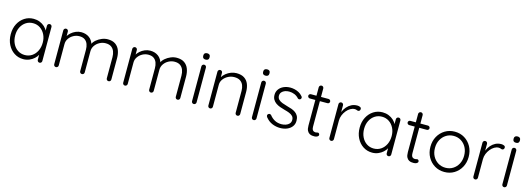

<svg xmlns="http://www.w3.org/2000/svg" viewBox="2 -1557 6738 2452"><g transform="rotate(15 3371.5 -330.5)"><path d="M493.5 -510.5Q506.8 -510.5 515.1 -501.8Q523.5 -493 523.5 -480.2V-30.2Q523.5 -17.8 514.8 -8.9Q506 0 493.5 0Q480.2 0 471.9 -8.9Q463.5 -17.8 463.5 -30.2V-149L481 -156.5Q481 -129.2 465.5 -99.9Q450 -70.5 423 -45.8Q396 -21 359.4 -5.5Q322.8 10 280.2 10Q212.8 10 159.4 -25.1Q106 -60.2 75.4 -120.9Q44.8 -181.5 44.8 -258Q44.8 -335.5 75.8 -395Q106.8 -454.5 159.9 -488.5Q213 -522.5 279.2 -522.5Q322.2 -522.5 359.8 -507.6Q397.2 -492.8 425.2 -466.8Q453.2 -440.8 468.9 -407.5Q484.5 -374.2 484.5 -337.8L463.5 -353.2V-480.2Q463.5 -492.8 471.9 -501.6Q480.2 -510.5 493.5 -510.5ZM285.5 -46Q338.5 -46 379.8 -73.6Q421 -101.2 444.4 -149.4Q467.8 -197.5 467.8 -258Q467.8 -316.5 444.4 -363.9Q421 -411.2 379.8 -438.9Q338.5 -466.5 285.5 -466.5Q233.5 -466.5 192.2 -439.6Q151 -412.8 127.2 -365.8Q103.5 -318.8 103.5 -258Q103.5 -197.5 126.9 -149.4Q150.2 -101.2 191.5 -73.6Q232.8 -46 285.5 -46Z M910.5 -515Q972.5 -515 1016.9 -482.5Q1061.2 -450 1077 -386L1063 -381.5L1068.8 -399.8Q1081.5 -430.2 1112.1 -456.4Q1142.8 -482.5 1182 -498.8Q1221.2 -515 1260.8 -515Q1323.8 -515 1362.4 -487.8Q1401 -460.5 1418.4 -415Q1435.8 -369.5 1435.8 -312.5V-30.2Q1435.8 -17.8 1427.4 -8.9Q1419 0 1405.8 0Q1392.5 0 1384.1 -8.9Q1375.8 -17.8 1375.8 -30.2V-309.5Q1375.8 -350.8 1362.9 -384.8Q1350 -418.8 1321.9 -438.9Q1293.8 -459 1247.2 -459Q1205.5 -459 1168 -438.9Q1130.5 -418.8 1107.2 -384.8Q1084 -350.8 1084 -309.5V-30.2Q1084 -17.8 1075.6 -8.9Q1067.2 0 1054 0Q1040.8 0 1032.4 -8.9Q1024 -17.8 1024 -30.2V-313.2Q1024 -353.8 1011.9 -386.6Q999.8 -419.5 972.8 -439.2Q945.8 -459 900 -459Q859 -459 822.6 -439.2Q786.2 -419.5 763.4 -386.6Q740.5 -353.8 740.5 -313.2V-30.2Q740.5 -17.8 731.8 -8.9Q723 0 710.5 0Q697.2 0 688.9 -8.9Q680.5 -17.8 680.5 -30.2V-477.8Q680.5 -490.2 689.2 -499.1Q698 -508 710.5 -508Q723.8 -508 732.1 -499.1Q740.5 -490.2 740.5 -477.8V-385.2L714.2 -347.8Q716.5 -378.2 733.2 -407.9Q750 -437.5 777.1 -461.6Q804.2 -485.8 838.6 -500.4Q873 -515 910.5 -515Z M1822.5 -515Q1884.5 -515 1928.9 -482.5Q1973.2 -450 1989 -386L1975 -381.5L1980.8 -399.8Q1993.5 -430.2 2024.1 -456.4Q2054.8 -482.5 2094 -498.8Q2133.2 -515 2172.8 -515Q2235.8 -515 2274.4 -487.8Q2313 -460.5 2330.4 -415Q2347.8 -369.5 2347.8 -312.5V-30.2Q2347.8 -17.8 2339.4 -8.9Q2331 0 2317.8 0Q2304.5 0 2296.1 -8.9Q2287.8 -17.8 2287.8 -30.2V-309.5Q2287.8 -350.8 2274.9 -384.8Q2262 -418.8 2233.9 -438.9Q2205.8 -459 2159.2 -459Q2117.5 -459 2080 -438.9Q2042.5 -418.8 2019.2 -384.8Q1996 -350.8 1996 -309.5V-30.2Q1996 -17.8 1987.6 -8.9Q1979.2 0 1966 0Q1952.8 0 1944.4 -8.9Q1936 -17.8 1936 -30.2V-313.2Q1936 -353.8 1923.9 -386.6Q1911.8 -419.5 1884.8 -439.2Q1857.8 -459 1812 -459Q1771 -459 1734.6 -439.2Q1698.2 -419.5 1675.4 -386.6Q1652.5 -353.8 1652.5 -313.2V-30.2Q1652.5 -17.8 1643.8 -8.9Q1635 0 1622.5 0Q1609.2 0 1600.9 -8.9Q1592.5 -17.8 1592.5 -30.2V-477.8Q1592.5 -490.2 1601.2 -499.1Q1610 -508 1622.5 -508Q1635.8 -508 1644.1 -499.1Q1652.5 -490.2 1652.5 -477.8V-385.2L1626.2 -347.8Q1628.5 -378.2 1645.2 -407.9Q1662 -437.5 1689.1 -461.6Q1716.2 -485.8 1750.6 -500.4Q1785 -515 1822.5 -515Z M2562.8 -489.8V-30.2Q2562.8 -17.8 2554 -8.9Q2545.2 0 2532.8 0Q2519.5 0 2511.1 -8.9Q2502.8 -17.8 2502.8 -30.2V-489.8Q2502.8 -502.2 2511.5 -511.1Q2520.2 -520 2532.8 -520Q2546 -520 2554.4 -511.1Q2562.8 -502.2 2562.8 -489.8ZM2532.5 -587.2Q2512 -587.2 2501.4 -596.8Q2490.8 -606.2 2490.8 -623.8V-634.5Q2490.8 -652.2 2502.1 -661.6Q2513.5 -671 2533.5 -671Q2552.8 -671 2563.4 -661.5Q2574 -652 2574 -634.5V-623.8Q2574 -606 2563.1 -596.6Q2552.2 -587.2 2532.5 -587.2Z M2960.2 -522.5Q3026 -522.5 3065.2 -496Q3104.5 -469.5 3122 -424.4Q3139.5 -379.2 3139.5 -323.8V-30.2Q3139.5 -17.8 3130.8 -8.9Q3122 0 3109.5 0Q3096.2 0 3087.9 -8.9Q3079.5 -17.8 3079.5 -30.2V-320.8Q3079.5 -361.2 3066.5 -394.1Q3053.5 -427 3024.4 -446.8Q2995.2 -466.5 2946.8 -466.5Q2903.8 -466.5 2865.4 -446.8Q2827 -427 2802.8 -394.1Q2778.5 -361.2 2778.5 -320.8V-30.2Q2778.5 -17.8 2769.8 -8.9Q2761 0 2748.5 0Q2735.2 0 2726.9 -8.9Q2718.5 -17.8 2718.5 -30.2V-477.8Q2718.5 -490.2 2727.2 -499.1Q2736 -508 2748.5 -508Q2761.8 -508 2770.1 -499.1Q2778.5 -490.2 2778.5 -477.8V-393.5L2756 -358.2Q2758.2 -389.5 2776.8 -419.1Q2795.2 -448.8 2824.2 -472.1Q2853.2 -495.5 2888.6 -509Q2924 -522.5 2960.2 -522.5Z M3354.8 -489.8V-30.2Q3354.8 -17.8 3346 -8.9Q3337.2 0 3324.8 0Q3311.5 0 3303.1 -8.9Q3294.8 -17.8 3294.8 -30.2V-489.8Q3294.8 -502.2 3303.5 -511.1Q3312.2 -520 3324.8 -520Q3338 -520 3346.4 -511.1Q3354.8 -502.2 3354.8 -489.8ZM3324.5 -587.2Q3304 -587.2 3293.4 -596.8Q3282.8 -606.2 3282.8 -623.8V-634.5Q3282.8 -652.2 3294.1 -661.6Q3305.5 -671 3325.5 -671Q3344.8 -671 3355.4 -661.5Q3366 -652 3366 -634.5V-623.8Q3366 -606 3355.1 -596.6Q3344.2 -587.2 3324.5 -587.2Z M3481.8 -80.8Q3474 -93.2 3474.6 -104.4Q3475.2 -115.5 3486.8 -123.2Q3494.5 -129.5 3505.4 -128.8Q3516.2 -128 3525 -118.5Q3551.8 -83.5 3590.1 -62.2Q3628.5 -41 3681.8 -41Q3710.2 -41.2 3737.6 -50.4Q3765 -59.5 3783 -79.1Q3801 -98.8 3801 -129.2Q3801 -160.2 3783 -178.9Q3765 -197.5 3736.4 -208.8Q3707.8 -220 3675.5 -228Q3641.5 -237 3609.8 -248.4Q3578 -259.8 3553.2 -277.2Q3528.5 -294.8 3513.8 -320Q3499 -345.2 3499 -381Q3499 -422.8 3521.8 -454.8Q3544.5 -486.8 3584.1 -504.6Q3623.8 -522.5 3673.5 -522.5Q3699.2 -522.5 3728 -516.1Q3756.8 -509.8 3784.8 -494.8Q3812.8 -479.8 3835.2 -453.5Q3844 -445.2 3844.1 -433.6Q3844.2 -422 3833.8 -412.5Q3825.5 -406.5 3815.2 -406.9Q3805 -407.2 3798 -414.8Q3774.2 -442 3741.2 -455.8Q3708.2 -469.5 3669.8 -469.5Q3641.2 -469.5 3615.5 -460.4Q3589.8 -451.2 3573 -432.2Q3556.2 -413.2 3556.2 -382.2Q3557.8 -353.2 3576.1 -334.9Q3594.5 -316.5 3625.2 -304.6Q3656 -292.8 3694 -282.5Q3726.2 -274.5 3755.4 -263.9Q3784.5 -253.2 3807.1 -236.8Q3829.8 -220.2 3843.1 -195.1Q3856.5 -170 3856.5 -132Q3856.5 -87.8 3832.1 -55.9Q3807.8 -24 3766.9 -7Q3726 10 3676 10Q3622.2 10 3571.5 -10.9Q3520.8 -31.8 3481.8 -80.8Z M3946.5 -508.5H4179.8Q4191.8 -508.5 4199.9 -500Q4208 -491.5 4208 -480.2Q4208 -468.5 4199.9 -460.5Q4191.8 -452.5 4179.8 -452.5H3946.5Q3935.2 -452.5 3926.8 -461Q3918.2 -469.5 3918.2 -480.8Q3918.2 -492.5 3926.8 -500.5Q3935.2 -508.5 3946.5 -508.5ZM4049.8 -650Q4063 -650 4071.2 -641.1Q4079.5 -632.2 4079.5 -619.8V-117.8Q4079.5 -89.5 4087.2 -75.6Q4095 -61.8 4107.1 -57.4Q4119.2 -53 4131 -53Q4139.2 -53 4145.5 -55.6Q4151.8 -58.2 4160.2 -58.2Q4169 -58.2 4175.6 -50.9Q4182.2 -43.5 4182.2 -32.5Q4182.2 -18.8 4166 -9.4Q4149.8 0 4128.2 0Q4118.5 0 4100.5 -1.2Q4082.5 -2.5 4063.8 -12.2Q4045 -22 4032.2 -45.9Q4019.5 -69.8 4019.5 -115V-619.8Q4019.5 -632.2 4028.4 -641.1Q4037.2 -650 4049.8 -650Z M4348.5 0Q4335.2 0 4326.9 -8.9Q4318.5 -17.8 4318.5 -30.2V-477.8Q4318.5 -490.2 4327.2 -499.1Q4336 -508 4348.5 -508Q4361.8 -508 4370.1 -499.1Q4378.5 -490.2 4378.5 -477.8V-327.5L4364 -324.8Q4366.8 -360 4381.2 -394.6Q4395.8 -429.2 4420.8 -458.2Q4445.8 -487.2 4480.1 -504.9Q4514.5 -522.5 4557.5 -522.5Q4575.5 -522.5 4592.6 -515.2Q4609.8 -508 4609.8 -491Q4609.8 -476 4601.8 -467.9Q4593.8 -459.8 4582.8 -459.8Q4573.5 -459.8 4563.2 -464.9Q4553 -470 4536 -470Q4507.5 -470 4479.6 -453.6Q4451.8 -437.2 4428.8 -409.1Q4405.8 -381 4392.1 -346.6Q4378.5 -312.2 4378.5 -277V-30.2Q4378.5 -17.8 4369.8 -8.9Q4361 0 4348.5 0Z M5106.5 -510.5Q5119.8 -510.5 5128.1 -501.8Q5136.5 -493 5136.5 -480.2V-30.2Q5136.5 -17.8 5127.8 -8.9Q5119 0 5106.5 0Q5093.2 0 5084.9 -8.9Q5076.5 -17.8 5076.5 -30.2V-149L5094 -156.5Q5094 -129.2 5078.5 -99.9Q5063 -70.5 5036 -45.8Q5009 -21 4972.4 -5.5Q4935.8 10 4893.2 10Q4825.8 10 4772.4 -25.1Q4719 -60.2 4688.4 -120.9Q4657.8 -181.5 4657.8 -258Q4657.8 -335.5 4688.8 -395Q4719.8 -454.5 4772.9 -488.5Q4826 -522.5 4892.2 -522.5Q4935.2 -522.5 4972.8 -507.6Q5010.2 -492.8 5038.2 -466.8Q5066.2 -440.8 5081.9 -407.5Q5097.5 -374.2 5097.5 -337.8L5076.5 -353.2V-480.2Q5076.5 -492.8 5084.9 -501.6Q5093.2 -510.5 5106.5 -510.5ZM4898.5 -46Q4951.5 -46 4992.8 -73.6Q5034 -101.2 5057.4 -149.4Q5080.8 -197.5 5080.8 -258Q5080.8 -316.5 5057.4 -363.9Q5034 -411.2 4992.8 -438.9Q4951.5 -466.5 4898.5 -466.5Q4846.5 -466.5 4805.2 -439.6Q4764 -412.8 4740.2 -365.8Q4716.5 -318.8 4716.5 -258Q4716.5 -197.5 4739.9 -149.4Q4763.2 -101.2 4804.5 -73.6Q4845.8 -46 4898.5 -46Z M5260.5 -508.5H5493.8Q5505.8 -508.5 5513.9 -500Q5522 -491.5 5522 -480.2Q5522 -468.5 5513.9 -460.5Q5505.8 -452.5 5493.8 -452.5H5260.5Q5249.2 -452.5 5240.8 -461Q5232.2 -469.5 5232.2 -480.8Q5232.2 -492.5 5240.8 -500.5Q5249.2 -508.5 5260.5 -508.5ZM5363.8 -650Q5377 -650 5385.2 -641.1Q5393.5 -632.2 5393.5 -619.8V-117.8Q5393.5 -89.5 5401.2 -75.6Q5409 -61.8 5421.1 -57.4Q5433.2 -53 5445 -53Q5453.2 -53 5459.5 -55.6Q5465.8 -58.2 5474.2 -58.2Q5483 -58.2 5489.6 -50.9Q5496.2 -43.5 5496.2 -32.5Q5496.2 -18.8 5480 -9.4Q5463.8 0 5442.2 0Q5432.5 0 5414.5 -1.2Q5396.5 -2.5 5377.8 -12.2Q5359 -22 5346.2 -45.9Q5333.5 -69.8 5333.5 -115V-619.8Q5333.5 -632.2 5342.4 -641.1Q5351.2 -650 5363.8 -650Z M6099.5 -255.8Q6099.5 -179.8 6066.4 -119.5Q6033.2 -59.2 5976.2 -24.6Q5919.2 10 5847 10Q5775.5 10 5718.1 -24.6Q5660.8 -59.2 5627.2 -119.5Q5593.8 -179.8 5593.8 -255.8Q5593.8 -332.5 5627.2 -392.8Q5660.8 -453 5718.1 -487.8Q5775.5 -522.5 5847 -522.5Q5919.2 -522.5 5976.2 -487.8Q6033.2 -453 6066.4 -392.8Q6099.5 -332.5 6099.5 -255.8ZM6039.5 -255.8Q6039.5 -317.2 6014.5 -364.5Q5989.5 -411.8 5946 -439.1Q5902.5 -466.5 5847 -466.5Q5792.2 -466.5 5748.4 -439.1Q5704.5 -411.8 5679.1 -364.5Q5653.8 -317.2 5653.8 -255.8Q5653.8 -195.2 5679.1 -148Q5704.5 -100.8 5748.4 -73.4Q5792.2 -46 5847 -46Q5902.5 -46 5946 -73.4Q5989.5 -100.8 6014.5 -148Q6039.5 -195.2 6039.5 -255.8Z M6252.5 0Q6239.2 0 6230.9 -8.9Q6222.5 -17.8 6222.5 -30.2V-477.8Q6222.5 -490.2 6231.2 -499.1Q6240 -508 6252.5 -508Q6265.8 -508 6274.1 -499.1Q6282.5 -490.2 6282.5 -477.8V-327.5L6268 -324.8Q6270.8 -360 6285.2 -394.6Q6299.8 -429.2 6324.8 -458.2Q6349.8 -487.2 6384.1 -504.9Q6418.5 -522.5 6461.5 -522.5Q6479.5 -522.5 6496.6 -515.2Q6513.8 -508 6513.8 -491Q6513.8 -476 6505.8 -467.9Q6497.8 -459.8 6486.8 -459.8Q6477.5 -459.8 6467.2 -464.9Q6457 -470 6440 -470Q6411.5 -470 6383.6 -453.6Q6355.8 -437.2 6332.8 -409.1Q6309.8 -381 6296.1 -346.6Q6282.5 -312.2 6282.5 -277V-30.2Q6282.5 -17.8 6273.8 -8.9Q6265 0 6252.5 0Z M6665.8 -489.8V-30.2Q6665.8 -17.8 6657 -8.9Q6648.2 0 6635.8 0Q6622.5 0 6614.1 -8.9Q6605.8 -17.8 6605.8 -30.2V-489.8Q6605.8 -502.2 6614.5 -511.1Q6623.2 -520 6635.8 -520Q6649 -520 6657.4 -511.1Q6665.8 -502.2 6665.8 -489.8ZM6635.5 -587.2Q6615 -587.2 6604.4 -596.8Q6593.8 -606.2 6593.8 -623.8V-634.5Q6593.8 -652.2 6605.1 -661.6Q6616.5 -671 6636.5 -671Q6655.8 -671 6666.4 -661.5Q6677 -652 6677 -634.5V-623.8Q6677 -606 6666.1 -596.6Q6655.2 -587.2 6635.5 -587.2Z"/></g></svg>

Font: Quicksand Variable Light
Style: Regular
Weight: 300
Designer: Andrew Paglinawan
Foundry: Andrew Paglinawan
Version: Version 3.004